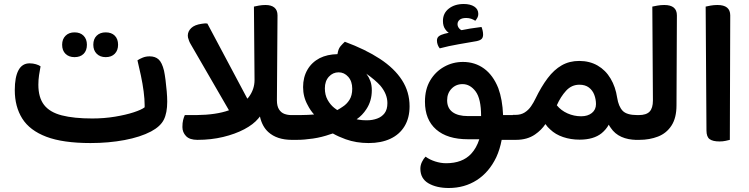

<svg xmlns="http://www.w3.org/2000/svg" viewBox="-20 -700 3747 961"><path d="M433 16Q295 16 212 -15.5Q129 -47 91.5 -106.5Q54 -166 54 -249Q54 -314 72.5 -348.5Q91 -383 128 -383Q145 -383 160 -378.5Q175 -374 183 -368Q179 -348 175.5 -324Q172 -300 172 -276Q172 -212 200.5 -175Q229 -138 289.5 -122.5Q350 -107 442 -107Q501 -107 555.5 -116Q610 -125 649.5 -138Q689 -151 704 -163Q704 -168 704 -174Q704 -203 699 -242Q694 -281 685 -323Q676 -365 668 -398Q678 -405 694 -411.5Q710 -418 729 -418Q757 -418 774 -402.5Q791 -387 801 -346Q805 -327 808.5 -299.5Q812 -272 814.5 -243Q817 -214 817 -191Q817 -135 800 -101Q783 -67 736 -42Q683 -14 603.5 1Q524 16 433 16ZM353 -414Q325 -414 308 -430.5Q291 -447 291 -476Q291 -504 308 -521Q325 -538 353 -538Q382 -538 398.5 -521Q415 -504 415 -476Q415 -447 398.5 -430.5Q382 -414 353 -414ZM509 -414Q481 -414 464 -431Q447 -448 447 -476Q447 -505 464 -521.5Q481 -538 509 -538Q538 -538 554.5 -521.5Q571 -505 571 -476Q571 -448 554.5 -431Q538 -414 509 -414Z M893 -64Q893 -85 896.5 -99Q900 -113 905 -124H963Q1062 -125 1126 -148L935 -478Q930 -486 926.5 -495Q923 -504 921 -512Q920 -517 920 -522Q920 -543 937 -559.5Q954 -576 990 -581Q997 -582 1002 -582.5Q1007 -583 1009 -583Q1014 -583 1018 -582L1218 -206Q1221 -210 1225 -214Q1254 -253 1254 -299Q1254 -300 1254 -302L1251 -667Q1259 -669 1275.5 -672Q1292 -675 1309 -675Q1338 -675 1353.5 -662Q1369 -649 1369 -623L1366 -198Q1366 -169 1376.5 -152.5Q1387 -136 1403.5 -130Q1420 -124 1438 -124H1452Q1459 -113 1463 -97.5Q1467 -82 1467 -62Q1467 -42 1463 -26Q1459 -10 1452 0H1441Q1366 0 1323 -39Q1292 -67 1281 -117Q1277 -112 1273 -107Q1248 -77 1202.5 -53Q1157 -29 1097 -14.5Q1037 0 968 0Q929 0 911 -19Q893 -38 893 -64Z M1825 16Q1763 16 1710 -3Q1674 -16 1646 -32Q1639 -30 1633 -28Q1591 -13 1546.5 -6.5Q1502 0 1466 0H1436V-124H1481Q1500 -124 1521 -125Q1537 -126 1552 -127Q1533 -148 1520 -174Q1497 -215 1497 -264Q1497 -313 1518.5 -350.5Q1540 -388 1580 -409Q1618 -428 1669 -429Q1670 -436 1672 -443Q1676 -459 1685.5 -470Q1695 -481 1706 -491Q1809 -453 1881.5 -405.5Q1954 -358 1992 -299Q2030 -240 2030 -168Q2030 -110 2005 -68.5Q1980 -27 1934 -5.5Q1888 16 1825 16ZM1668 -149Q1681 -156 1694 -165Q1715 -178 1729 -200Q1743 -222 1743 -256Q1743 -293 1723 -315.5Q1703 -338 1675 -338Q1646 -338 1626 -316Q1606 -294 1606 -258Q1606 -225 1619.5 -200.5Q1633 -176 1653 -160Q1660 -154 1668 -149ZM1765 -103Q1770 -102 1776 -101Q1792 -98 1810 -98Q1814 -98 1819 -98Q1844 -98 1867.5 -106.5Q1891 -115 1905 -133.5Q1919 -152 1919 -184Q1919 -229 1884 -271Q1858 -300 1812 -332Q1814 -330 1815 -329Q1827 -313 1834 -293.5Q1841 -274 1841 -248Q1841 -195 1814 -154Q1794 -123 1765 -103Z M2297 -390Q2357 -390 2402.5 -357Q2448 -324 2474 -259Q2495 -202 2498 -124H2563Q2570 -113 2574 -97.5Q2578 -82 2578 -62Q2578 -42 2573.5 -26Q2569 -10 2563 0H2491Q2482 48 2464 87Q2428 162 2366.5 201.5Q2305 241 2226 241Q2165 241 2124.5 217.5Q2084 194 2084 144Q2084 127 2092 110.5Q2100 94 2110 84Q2130 99 2158 108Q2186 117 2213 117Q2294 117 2338 70Q2365 41 2379 -3H2322Q2219 -3 2163 -52Q2107 -101 2107 -191Q2107 -253 2133 -297Q2159 -341 2202.5 -365.5Q2246 -390 2297 -390ZM2295 -279Q2262 -279 2240 -256Q2218 -233 2218 -198Q2218 -159 2245 -139Q2272 -119 2322 -119H2388Q2388 -206 2360.5 -242.5Q2333 -279 2295 -279ZM2301 -680Q2334 -680 2354 -667Q2374 -654 2374 -630Q2374 -620 2369.5 -611.5Q2365 -603 2359 -596Q2350 -602 2338.5 -606Q2327 -610 2314 -610Q2291 -610 2280.5 -601Q2270 -592 2270 -579Q2270 -567 2279 -557Q2283 -552 2290 -549Q2312 -553 2333 -557Q2365 -562 2390 -565Q2393 -558 2395.5 -547.5Q2398 -537 2398 -527Q2398 -513 2391 -505.5Q2384 -498 2365 -494Q2325 -487 2275.5 -478.5Q2226 -470 2181 -458Q2175 -465 2171 -475.5Q2167 -486 2167 -497Q2167 -511 2176.5 -518.5Q2186 -526 2205 -531Q2215 -533 2226 -536Q2216 -542 2209 -553Q2197 -569 2197 -595Q2197 -634 2226.5 -657Q2256 -680 2301 -680Z M2547 0V-125H2560Q2587 -125 2606 -137Q2625 -149 2638 -168Q2651 -187 2660 -206Q2689 -266 2721 -308.5Q2753 -351 2791.5 -373Q2830 -395 2879 -395Q2931 -395 2971 -372Q3011 -349 3036 -307Q3061 -265 3069 -211Q3076 -167 3096.5 -145.5Q3117 -124 3170 -124H3173Q3180 -113 3184 -97.5Q3188 -82 3188 -62Q3188 -42 3184 -26Q3180 -10 3173 0H3168Q3124 0 3090.5 -15Q3057 -30 3037 -60Q3031 -68 3027 -76Q3014 -52 2991 -33Q2951 -1 2881 -1Q2837 -1 2798.5 -14Q2760 -27 2734 -52Q2720 -64 2710 -79Q2690 -49 2658 -27Q2619 0 2562 0ZM2889 -118Q2922 -118 2942.5 -134.5Q2963 -151 2963 -179Q2963 -203 2954.5 -225.5Q2946 -248 2927.5 -262Q2909 -276 2880 -276Q2841 -276 2813.5 -246Q2786 -216 2767 -173Q2788 -147 2820.5 -132.5Q2853 -118 2889 -118Z M3157 0V-124H3177Q3215 -124 3231.5 -141.5Q3248 -159 3248 -197L3245 -667Q3254 -669 3270.5 -672Q3287 -675 3305 -675Q3368 -675 3368 -623L3366 -173Q3366 -110 3341 -71.5Q3316 -33 3273.5 -16.5Q3231 0 3180 0Z M3581 8Q3548 8 3532 -3.5Q3516 -15 3516 -47L3512 -667Q3520 -669 3536.5 -672Q3553 -675 3571 -675Q3635 -675 3635 -623L3633 0Q3625 2 3611.5 5Q3598 8 3581 8Z"/></svg>

Font: Baloo Bhaijaan 2 SemiBold
Style: Regular
Weight: 600
Designer: Sanskriti Dholi, Noopur Datye and Ek Type
Foundry: Ek Type
Version: Version 1.700